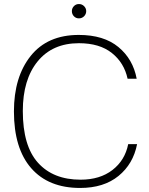

<svg xmlns="http://www.w3.org/2000/svg" viewBox="-20 -917 738 951"><path d="M370 -744Q494 -744 566.5 -684Q639 -624 657 -527H612Q595 -606 534 -654.5Q473 -703 371 -703Q240 -703 166.5 -613Q93 -523 93 -367Q93 -194 168.5 -110.5Q244 -27 379 -27Q475 -27 537 -75Q599 -123 615 -203H659Q640 -105 567 -45.5Q494 14 377 14Q220 14 134.5 -84Q49 -182 49 -365Q49 -536 132 -640Q215 -744 370 -744ZM336 -862Q336 -876 346 -886.5Q356 -897 371 -897Q386 -897 396.5 -886.5Q407 -876 407 -862Q407 -847 396.5 -836.5Q386 -826 371 -826Q356 -826 346 -836.5Q336 -847 336 -862Z"/></svg>

Font: Nacelle UltraLight
Style: Regular
Weight: 200
Designer: Sora Sagano
Foundry: Sora Sagano
Version: Version 1.000;FEAKit 1.0